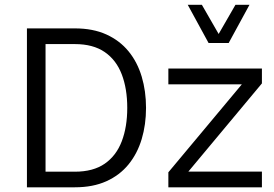

<svg xmlns="http://www.w3.org/2000/svg" viewBox="-20 -797 1164 817"><path d="M601.4 -338Q601.4 -409.2 583 -470.9Q564.6 -532.6 527.1 -578.5Q489.5 -624.5 432.5 -650.4Q375.5 -676.2 298.6 -676.2H94.6V0H298.6Q375.5 0 432.5 -25.7Q489.5 -51.4 527.1 -97.6Q564.6 -143.8 583 -205.3Q601.4 -266.8 601.4 -338ZM521.5 -338Q521.5 -256.8 498.1 -195.7Q474.8 -134.5 425.6 -100.4Q376.4 -66.4 298.6 -66.4H173.8V-609.4H298.6Q376.4 -609.4 425.6 -575.5Q474.8 -541.6 498.1 -480.6Q521.5 -419.6 521.5 -338ZM696.4 -438.2H1009.1L696.4 -63.8V0H1094.5V-66.7H781.4L1094.5 -442.1V-505.4H696.4ZM778.8 -776.7 867.6 -613.9H953L1041.7 -776.7H982L910.4 -652.4L838.9 -776.7Z"/></svg>

Font: Estedad VF
Style: Regular
Weight: 100
Designer: Amin Abedi
Version: Version 7.3